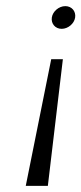

<svg xmlns="http://www.w3.org/2000/svg" viewBox="-20 -621 265 626"><path d="M149 -564C146 -544 160 -527 181 -527C202 -527 222 -544 225 -564C228 -584 214 -601 193 -601C172 -601 152 -584 149 -564ZM64 -15H136L185 -428H147Z"/></svg>

Font: Charger Sport
Style: HLExtObl
Weight: 100
Designer: Jasper
Foundry: Cannot Into Space Fonts
Version: Version 1.1